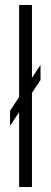

<svg xmlns="http://www.w3.org/2000/svg" viewBox="-20 -743 202 763"><path d="M56 0V-723H107V0ZM20 -243V-303L141 -485V-425Z"/></svg>

Font: Archivo ExtraCondensed ExtraLight
Style: Regular
Weight: 250
Width: 2
Designer: Hector Gatti
Foundry: Omnibus-Type
Version: Version 2.001